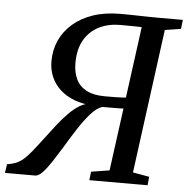

<svg xmlns="http://www.w3.org/2000/svg" viewBox="-88 -798 832 850"><g transform="rotate(5 328.0 -373.0)"><path d="M-35 0.5 -29 -38.5Q-6 -42 10.5 -48.8Q27 -55.5 42.8 -69Q58.5 -82.5 78 -106.5Q97.5 -130.5 126 -168.5Q148.5 -198.5 171.8 -228.2Q195 -258 219.5 -283Q244 -308 269 -322.8Q294 -337.5 318.5 -338L330 -330.5Q282 -332.5 244.5 -346.8Q207 -361 180.8 -385Q154.5 -409 140.8 -440.8Q127 -472.5 127 -510Q127 -560 146.2 -602.8Q165.5 -645.5 202.8 -677.8Q240 -710 293 -727.8Q346 -745.5 414.5 -745.5Q440 -745.5 460 -745Q480 -744.5 497.5 -744.2Q515 -744 533.2 -743.5Q551.5 -743 574 -743H690.5L686 -702.5L615 -691.5L529.5 -51L602.5 -38L599 0H340L344.5 -38L425.5 -51L463 -329Q451.5 -328.5 435.8 -328.2Q420 -328 402.8 -328Q385.5 -328 369 -328Q344.5 -320.5 318 -290.5Q291.5 -260.5 265 -219.5Q238.5 -178.5 213.5 -136.5Q191.5 -100.5 171 -69.2Q150.5 -38 132.5 -18.8Q114.5 0.5 99.5 0.5ZM469.5 -378.5 512 -695Q504 -695.5 492.8 -695.8Q481.5 -696 463.5 -696.2Q445.5 -696.5 416.5 -696.5Q364 -696.5 322.8 -676Q281.5 -655.5 257.5 -614.5Q233.5 -573.5 233.5 -511Q233.5 -469.5 248.2 -439.2Q263 -409 294.2 -392.5Q325.5 -376 375 -376Q384 -376 396.8 -376Q409.5 -376 423.5 -376.2Q437.5 -376.5 449.8 -377Q462 -377.5 469.5 -378.5Z"/></g></svg>

Font: Merriweather 28pt
Style: Italic
Weight: 400
Italic angle: -7.8°
Version: Version 2.101